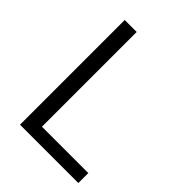

<svg xmlns="http://www.w3.org/2000/svg" viewBox="-186 -724 817 817"><g transform="rotate(45 223.0 -315.0)"><path d="M80 -630H152V-60H431V0H80Z"/></g></svg>

Font: Mukta Malar Light
Style: Regular
Weight: 300
Designer: Aadarsh Rajan, Girish Dalvi, Yashodeep Gholap
Foundry: Ek Type
Version: Version 2.538;PS 1.000;hotconv 16.6.51;makeotf.lib2.5.65220;